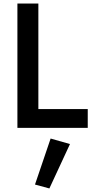

<svg xmlns="http://www.w3.org/2000/svg" viewBox="-20 -720 521 1081"><path d="M78 -700V0H474V-106H196V-700ZM265 60 177 319 258 341 374 91Z"/></svg>

Font: Jost Medium
Style: Regular
Weight: 500
Version: Version 3.710